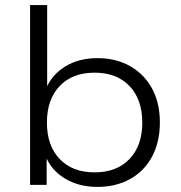

<svg xmlns="http://www.w3.org/2000/svg" viewBox="-20 -725 710 753"><path d="M362 8Q288 8 233.5 -25.5Q179 -59 157 -117H163V0H98V-705H165V-373H159Q181 -430 234.5 -463.5Q288 -497 362 -497Q435 -497 490.5 -465.5Q546 -434 576.5 -377.5Q607 -321 607 -245Q607 -168 576.5 -111Q546 -54 490.5 -23Q435 8 362 8ZM351 -49Q438 -49 488 -101.5Q538 -154 538 -244Q538 -335 488 -387.5Q438 -440 351 -440Q264 -440 214 -387.5Q164 -335 164 -244Q164 -154 214 -101.5Q264 -49 351 -49Z"/></svg>

Font: Nunito Sans 10pt SemiExpanded Light
Style: Regular
Weight: 300
Width: 6
Designer: Vernon Adams
Foundry: Vernon Adams
Version: Version 3.101;gftools[0.9.27]